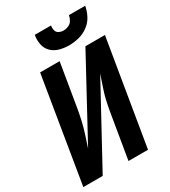

<svg xmlns="http://www.w3.org/2000/svg" viewBox="-226 -1058 1032 1167"><g transform="rotate(-30 290.5 -474.5)"><path d="M5 0H141L439 -547Q425 -505 410.5 -463Q396 -421 387 -379Q378 -337 371 -294L322 0H459L581 -735H444L147 -188Q161 -230 174.5 -272Q188 -314 197.5 -356Q207 -398 214 -441L263 -735H126ZM362 -789Q396 -789 430.5 -797.5Q465 -806 495.5 -828Q526 -850 543 -882.5Q560 -915 566 -949H452Q449 -932 439.5 -915.5Q430 -899 412.5 -891.5Q395 -884 378 -884Q361 -884 346 -891.5Q331 -899 327 -915.5Q323 -932 326 -949H212Q206 -916 212.5 -883Q219 -850 242 -828Q265 -806 297 -797.5Q329 -789 362 -789Z"/></g></svg>

Font: Iosevka Sparkle Extrabold
Style: Italic
Weight: 800
Italic angle: -9°
Designer: Belleve Invis
Foundry: Belleve Invis
Version: Version 4.5.0; ttfautohint (v1.8.3)